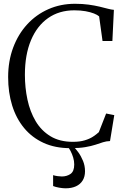

<svg xmlns="http://www.w3.org/2000/svg" viewBox="-20 -772 668 1014"><path d="M350.5 10.5Q271 10.5 210 -17.5Q149 -45.5 107.2 -96Q65.5 -146.5 44.2 -215Q23 -283.5 23 -364.5Q23 -449.5 49.5 -520.5Q76 -591.5 123.5 -643.2Q171 -695 235.5 -723.5Q300 -752 376 -752Q416 -752 448.2 -747.5Q480.5 -743 505.5 -737Q530.5 -731 549.2 -726Q568 -721 581.5 -720L573.5 -555.5H521.5L503.5 -685.5Q494.5 -693.5 476.2 -700.8Q458 -708 431.8 -712.8Q405.5 -717.5 372.5 -717.5Q292.5 -717.5 234 -676.5Q175.5 -635.5 143.5 -559.2Q111.5 -483 111.5 -377Q111.5 -309 125 -245.8Q138.5 -182.5 168.2 -132.2Q198 -82 246.5 -52.5Q295 -23 364.5 -23Q401.5 -23 427.2 -30.8Q453 -38.5 471 -50.2Q489 -62 502 -74L540.5 -172.5L583.5 -164L561 -27Q541.5 -26.5 524 -20.8Q506.5 -15 484.5 -7.8Q462.5 -0.5 430.5 5Q398.5 10.5 350.5 10.5ZM326.5 222.5Q311 222.5 291.8 219Q272.5 215.5 260.5 210.5V153Q271 156.5 284.2 158.2Q297.5 160 306.5 160Q333 160 352.5 146.5Q372 133 372 96.5Q372 78 366.5 59.8Q361 41.5 352.8 25.8Q344.5 10 336 0L353 -6L366 0Q378.5 11.5 393.2 31.8Q408 52 418.5 77.8Q429 103.5 429 132.5Q429 161 416.5 181.2Q404 201.5 381 212Q358 222.5 326.5 222.5Z"/></svg>

Font: Merriweather 96pt Light
Style: Regular
Weight: 300
Version: Version 2.100